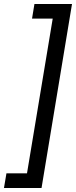

<svg xmlns="http://www.w3.org/2000/svg" viewBox="-43 -786 377 948"><path d="M-23.4 142.1 -11.2 69.8H90.3L217.3 -694.3H115.2L127 -766.1H312.5L162.1 142.1Z"/></svg>

Font: Inter 28pt
Style: Italic
Weight: 400
Italic angle: -9.3988°
Designer: Rasmus Andersson
Foundry: rsms
Version: Version 4.001;git-66647c0bb